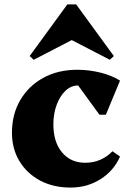

<svg xmlns="http://www.w3.org/2000/svg" viewBox="-20 -831 582 867"><path d="M299 16Q221 16 161.5 -15.5Q102 -47 68 -103Q34 -159 34 -231Q34 -315 71.5 -379Q109 -443 175.5 -479.5Q242 -516 329 -516Q382 -516 434 -503Q486 -490 522 -467L458 -313H429L333 -445Q301 -445 276 -421.5Q251 -398 236 -358Q221 -318 221 -269Q221 -190 260 -143Q299 -96 365 -96Q437 -96 488 -148L522 -124Q494 -60 434 -22Q374 16 299 16ZM132 -561 114 -578 284 -811H324L494 -578L476 -561L304 -650Z"/></svg>

Font: Platypi ExtraBold
Style: Regular
Weight: 800
Designer: David Sargent
Foundry: Bolt Cutter Type
Version: Version 1.200; ttfautohint (v1.8.4.7-5d5b)